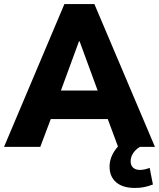

<svg xmlns="http://www.w3.org/2000/svg" viewBox="-33 -725 785 948"><path d="M-13 0 285 -705H433L732 0H550L478 -194L544 -137H172L239 -194L166 0ZM357 -521 252 -235 230 -278H486L465 -235L360 -521ZM633 203Q573 203 540.5 175Q508 147 508 98Q508 55 535.5 16Q563 -23 609 -47L658 0Q644 8 633.5 19.5Q623 31 617.5 44Q612 57 612 71Q612 92 624.5 103Q637 114 657 114Q669 114 680.5 111.5Q692 109 706 104L722 186Q698 195 678 199Q658 203 633 203Z"/></svg>

Font: Nunito Sans 10pt SemiCondensed Black
Style: Regular
Weight: 900
Width: 4
Designer: Vernon Adams
Foundry: Vernon Adams
Version: Version 3.101;gftools[0.9.27]